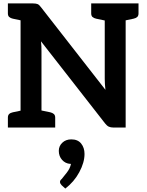

<svg xmlns="http://www.w3.org/2000/svg" viewBox="-20 -744 859 1120"><path d="M100 0V-724H173Q190 -724 199.5 -720Q209 -716 219 -702L595 -220Q593 -237 592 -254Q591 -271 591 -285V-724H713V0H642Q626 0 615 -5Q604 -10 593 -24L219 -503Q221 -486 221.5 -474Q222 -462 222 -443V0ZM26 0V-58Q26 -72 33.5 -79Q41 -86 55 -89L112 -101L125 0ZM202 0 215 -101 273 -89Q286 -86 294 -79Q302 -72 302 -58V0ZM125 -724 112 -623 55 -635Q41 -638 33.5 -645Q26 -652 26 -666V-724ZM611 -724 598 -623 541 -635Q527 -638 519.5 -645Q512 -652 512 -666V-724ZM788 -724V-666Q788 -652 780.5 -645Q773 -638 759 -635L702 -623L689 -724ZM361 356 339 336Q335 331 332.5 327Q330 323 330 317Q330 308 340 300Q351 287 370 262.5Q389 238 394 212Q394 212 392.5 212Q391 212 390 212Q361 210 342 188.5Q323 167 323 136Q323 108 343.5 88.5Q364 69 396 69Q434 69 453.5 93.5Q473 118 473 154Q473 204 442.5 260.5Q412 317 361 356Z"/></svg>

Font: Aleo
Style: Bold
Weight: 700
Designer: Alessio Laiso
Foundry: Alessio Laiso
Version: Version 2.001;gftools[0.9.29]